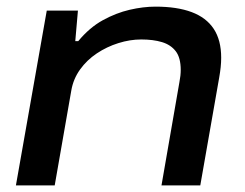

<svg xmlns="http://www.w3.org/2000/svg" viewBox="-20 -559 738 579"><path d="M28 0 121 -527H215L207 -435H216Q250 -476 290 -498Q330 -520 371 -529.5Q412 -539 449 -539Q514 -539 558 -522.5Q602 -506 624.5 -472Q647 -438 647 -385Q647 -371 645.5 -356.5Q644 -342 641 -325L584 0H467L521 -311Q523 -321 524 -330.5Q525 -340 525 -348Q525 -385 510 -404.5Q495 -424 468.5 -432Q442 -440 406 -440Q372 -440 337 -429Q302 -418 272 -398Q242 -378 221.5 -349.5Q201 -321 195 -286L145 0Z"/></svg>

Font: Archivo Expanded Medium
Style: Italic
Weight: 500
Width: 7
Italic angle: -10°
Designer: Hector Gatti
Foundry: Omnibus-Type
Version: Version 2.001